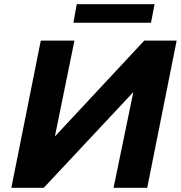

<svg xmlns="http://www.w3.org/2000/svg" viewBox="-20 -893 861 913"><path d="M34 0 174 -700H334L241 -244L666 -700H820L680 0H520L614 -455L188 0ZM329 -785 345 -873H715L698 -785Z"/></svg>

Font: Montserrat
Style: Bold Italic
Weight: 700
Italic angle: -11.3°
Designer: Julieta Ulanovsky
Foundry: Julieta Ulanovsky
Version: Version 9.000; ttfautohint (v1.8.4.7-5d5b)